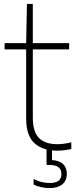

<svg xmlns="http://www.w3.org/2000/svg" viewBox="-20 -760 387 980"><path d="M271 9Q197 9 155.2 -29.8Q113.5 -68.5 113.5 -155V-508H3.5V-540H113.5L117.5 -740H147.5V-540H333V-508H147.5V-161Q147.5 -85.5 179.8 -54.8Q212 -24 273 -24Q304 -24 344 -33.5V0.5Q307 9 271 9ZM233 200Q212.5 200 190 195.2Q167.5 190.5 151.5 181.5V153.5Q173.5 165 194.2 169.5Q215 174 234.5 174Q293.5 174 293.5 128.5Q293.5 82 233.5 82H217.5V-10H245.5V57Q321 62 321 128.5Q321 162 297.8 181Q274.5 200 233 200Z"/></svg>

Font: Encode Sans Th
Style: Regular
Weight: 100
Designer: Multiple Designers
Foundry: Impallari Type
Version: Version 3.002; ttfautohint (v1.8.3) -l 8 -r 50 -G 200 -x 14 